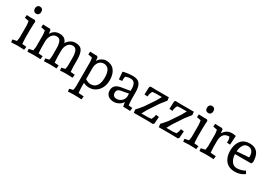

<svg xmlns="http://www.w3.org/2000/svg" viewBox="27 -1777 4319 3067"><g transform="rotate(30 2187.0 -243.5)"><path d="M216.8 -654.8Q216.8 -626 201.4 -608.4Q186 -590.8 158.2 -590.8Q130.4 -590.8 114.7 -608.4Q99.1 -626 99.1 -654.8Q99.1 -683.6 114.5 -701.9Q129.9 -720.2 158.2 -720.2Q186 -720.2 201.4 -703.1Q216.8 -686 216.8 -654.8ZM151.9 0Q126 1 91.1 2.4Q56.2 3.9 41 4.9L36.1 -44.9L111.8 -61Q113.8 -69.8 117.9 -97.4Q122.1 -125 122.1 -137.2V-353Q122.1 -365.2 117.9 -392.6Q113.8 -419.9 111.8 -429.2L36.1 -444.8L41 -498Q53.2 -497.1 81.5 -495.6Q109.9 -494.1 132.8 -494.1H190.9L210 -476.1Q209 -459 206.1 -406.5Q203.1 -354 203.1 -323.2V-167Q203.1 -136.2 206.1 -103.5Q209 -70.8 210 -61L288.1 -54.2L280.8 4.9Q272 3.9 237.1 2Q202.1 0 151.9 0Z M1173.8 4.9Q1165 3.9 1129.9 2Q1094.7 0 1044.9 0Q1021 1 988.3 2.4Q955.6 3.9 942.9 4.9L938 -44.9L1004.9 -61Q1014.6 -105 1014.6 -137.2V-275.9Q1014.6 -350.1 994.6 -396Q974.6 -441.9 923.8 -441.9Q867.7 -441.9 834.2 -396Q800.8 -350.1 799.8 -275.9V-167Q799.8 -136.2 802.7 -103.5Q805.7 -70.8 806.6 -61L884.8 -54.2L877.9 4.9Q869.1 3.9 834 2Q798.8 0 749 0Q725.1 1 692.4 2.4Q659.7 3.9 647 4.9L641.6 -44.9L709 -61Q718.8 -105 718.8 -137.2V-275.9Q718.8 -350.1 698.7 -396Q678.7 -441.9 627.9 -441.9Q571.8 -441.9 538.3 -395Q504.9 -348.1 503.9 -273.9V-167Q503.9 -136.2 506.8 -103.5Q509.8 -70.8 510.7 -61L588.9 -54.2L581.5 4.9Q572.8 3.9 537.8 2Q502.9 0 452.6 0Q426.8 1 391.8 2.4Q356.9 3.9 341.8 4.9L336.9 -44.9L412.6 -61Q413.6 -68.8 417.2 -89.8Q420.9 -110.8 422.9 -131.8V-353Q422.9 -365.2 418.7 -392.6Q414.6 -419.9 412.6 -429.2L336.9 -444.8L341.8 -498Q354 -497.1 382.3 -495.6Q410.6 -494.1 433.6 -494.1H469.7L488.8 -476.1L494.6 -412.1Q514.6 -451.2 553.7 -477.1Q592.8 -502.9 645 -502.9Q703.1 -502.9 735.8 -479Q768.6 -455.1 784.7 -408.2Q806.6 -449.2 847.2 -476.1Q887.7 -502.9 940.9 -502.9Q1029.8 -502.9 1062.7 -446.5Q1095.7 -390.1 1095.7 -275.9V-167Q1095.7 -136.2 1098.6 -103.5Q1101.6 -70.8 1102.5 -61L1180.7 -54.2Z M1709.5 -255.9Q1709.5 -179.7 1679.9 -119.4Q1650.4 -59.1 1597.9 -24.7Q1545.4 9.8 1479.5 9.8Q1428.7 9.8 1372.6 -15.1V61Q1372.6 91.8 1375.5 124.5Q1378.4 157.2 1379.4 167L1477.5 173.8L1470.2 232.9Q1458 231.9 1415.3 230Q1372.6 228 1322.3 228Q1303.2 228 1267.8 230Q1232.4 231.9 1220.2 232.9L1215.3 183.1L1281.2 167Q1283.2 159.2 1287.4 134.5Q1291.5 109.9 1291.5 96.2V-353Q1291.5 -366.2 1287.4 -393.1Q1283.2 -419.9 1281.2 -429.2L1205.6 -444.8L1210.4 -498Q1222.7 -497.1 1251 -495.6Q1279.3 -494.1 1302.2 -494.1H1338.4L1357.4 -476.1L1363.3 -412.1Q1379.4 -449.2 1421.4 -476.1Q1463.4 -502.9 1504.4 -502.9Q1602.5 -502.9 1656 -438.5Q1709.5 -374 1709.5 -255.9ZM1372.6 -284.2V-85.9Q1425.8 -49.8 1473.6 -49.8Q1544.4 -49.8 1582 -102.3Q1619.6 -154.8 1619.6 -253.9Q1619.6 -346.7 1588.6 -394.3Q1557.6 -441.9 1496.6 -441.9Q1440.4 -441.9 1406.5 -398.4Q1372.6 -355 1372.6 -284.2Z M1933.1 9.8Q1866.2 9.8 1827.1 -24.7Q1788.1 -59.1 1788.1 -118.2Q1788.1 -229 1921.9 -251L2082 -277.8V-311Q2082 -449.2 1987.8 -449.2Q1962.9 -449.2 1937.5 -443.6Q1912.1 -438 1893.1 -429.2L1886.2 -387.2V-346.2L1828.1 -342.8L1816.9 -479Q1906.7 -502.9 1998 -502.9Q2086.9 -502.9 2125 -454.3Q2163.1 -405.8 2163.1 -291V-167Q2163.1 -136.2 2167 -103.5Q2170.9 -70.8 2172.9 -61L2242.2 -54.2L2234.9 4.9Q2226.1 3.9 2191.2 2Q2156.2 0 2106 0L2091.8 -79.1Q2073.2 -41 2027.6 -15.6Q1981.9 9.8 1933.1 9.8ZM1876 -132.8Q1876 -94.7 1895 -74.5Q1914.1 -54.2 1949.2 -54.2Q1999 -54.2 2036.6 -86.2Q2074.2 -118.2 2082 -167V-227.1L1939 -200.2Q1909.2 -194.8 1892.6 -177Q1876 -159.2 1876 -132.8Z M2420.9 -494.1H2663.1L2669.9 -436L2584 -327.1L2461.9 -142.1Q2448.7 -122.1 2412.1 -51.8H2537.1Q2548.3 -51.8 2595.7 -58.1Q2610.8 -87.9 2617.7 -108.9Q2618.7 -114.7 2620.4 -126Q2622.1 -137.2 2624 -148.9L2682.1 -143.1L2672.9 -16.1L2654.8 2.9Q2640.6 2.9 2605.7 1.5Q2570.8 0 2544.9 0H2301.8L2294.9 -58.1Q2308.1 -72.3 2344.5 -113Q2380.9 -153.8 2390.1 -168L2513.7 -352.1Q2531.7 -379.9 2564 -441.9H2441.9Q2433.1 -441.9 2388.7 -436Q2382.8 -422.9 2374.3 -402.3Q2365.7 -381.8 2364.7 -374L2360.8 -335L2302.7 -338.9L2308.1 -478L2325.7 -497.1Q2337.9 -497.1 2367.9 -495.6Q2397.9 -494.1 2420.9 -494.1Z M2880.9 -494.1H3123L3129.9 -436L3043.9 -327.1L2921.9 -142.1Q2908.7 -122.1 2872.1 -51.8H2997.1Q3008.3 -51.8 3055.7 -58.1Q3070.8 -87.9 3077.6 -108.9Q3078.6 -114.7 3080.3 -126Q3082 -137.2 3084 -148.9L3142.1 -143.1L3132.8 -16.1L3114.7 2.9Q3100.6 2.9 3065.7 1.5Q3030.8 0 3004.9 0H2761.7L2754.9 -58.1Q2768.1 -72.3 2804.4 -113Q2840.8 -153.8 2850.1 -168L2973.6 -352.1Q2991.7 -379.9 3023.9 -441.9H2901.9Q2893.1 -441.9 2848.6 -436Q2842.8 -422.9 2834.2 -402.3Q2825.7 -381.8 2824.7 -374L2820.8 -335L2762.7 -338.9L2768.1 -478L2785.6 -497.1Q2797.9 -497.1 2827.9 -495.6Q2857.9 -494.1 2880.9 -494.1Z M3390.6 -654.8Q3390.6 -626 3375.2 -608.4Q3359.9 -590.8 3332 -590.8Q3304.2 -590.8 3288.6 -608.4Q3272.9 -626 3272.9 -654.8Q3272.9 -683.6 3288.3 -701.9Q3303.7 -720.2 3332 -720.2Q3359.9 -720.2 3375.2 -703.1Q3390.6 -686 3390.6 -654.8ZM3325.7 0Q3299.8 1 3264.9 2.4Q3230 3.9 3214.8 4.9L3210 -44.9L3285.6 -61Q3287.6 -69.8 3291.7 -97.4Q3295.9 -125 3295.9 -137.2V-353Q3295.9 -365.2 3291.7 -392.6Q3287.6 -419.9 3285.6 -429.2L3210 -444.8L3214.8 -498Q3227.1 -497.1 3255.4 -495.6Q3283.7 -494.1 3306.6 -494.1H3364.7L3383.8 -476.1Q3382.8 -459 3379.9 -406.5Q3377 -354 3377 -323.2V-167Q3377 -136.2 3379.9 -103.5Q3382.8 -70.8 3383.8 -61L3461.9 -54.2L3454.6 4.9Q3445.8 3.9 3410.9 2Q3376 0 3325.7 0Z M3829.6 -502.9Q3852.5 -502.9 3872.6 -499Q3892.6 -495.1 3897.5 -493.2L3887.7 -328.1L3829.6 -331.1V-383.8Q3829.6 -391.6 3815.4 -434.1H3811.5Q3744.6 -433.1 3712.6 -395Q3680.7 -356.9 3677.7 -284.2V-167Q3677.7 -136.2 3680.7 -103.5Q3683.6 -70.8 3684.6 -61L3782.7 -54.2L3775.4 4.9Q3763.2 3.9 3720 2Q3676.8 0 3626.5 0Q3600.6 1 3565.7 2.4Q3530.8 3.9 3515.6 4.9L3510.7 -44.9L3586.4 -61Q3588.4 -69.8 3592.5 -97.4Q3596.7 -125 3596.7 -137.2V-353Q3596.7 -365.2 3592.5 -392.6Q3588.4 -419.9 3586.4 -429.2L3510.7 -444.8L3515.6 -498Q3527.8 -497.1 3556.2 -495.6Q3584.5 -494.1 3607.4 -494.1H3643.6L3662.6 -476.1L3668.5 -410.2Q3697.8 -458 3736.6 -480.5Q3775.4 -502.9 3829.6 -502.9Z M4315.4 -96.2 4343.3 -49.8Q4343.3 -47.9 4319.3 -32.5Q4295.4 -17.1 4255.9 -3.7Q4216.3 9.8 4166.5 9.8Q4055.7 9.8 3996.1 -59.6Q3936.5 -128.9 3936.5 -245.1Q3936.5 -362.3 3991.9 -432.6Q4047.4 -502.9 4154.3 -502.9Q4346.2 -502.9 4346.7 -270L4329.6 -236.8H4030.3Q4033.2 -161.6 4068.4 -108.4Q4103.5 -55.2 4166.5 -55.2Q4204.6 -55.2 4237.5 -64.2Q4270.5 -73.2 4293 -84.2Q4315.4 -95.2 4315.4 -96.2ZM4031.2 -288.1 4253.4 -304.2 4254.4 -324.2Q4254.4 -380.4 4228 -415.8Q4201.7 -451.2 4150.4 -451.2Q4093.3 -451.2 4065.4 -405Q4037.6 -358.9 4031.2 -288.1Z"/></g></svg>

Font: Sura
Style: Regular
Weight: 400
Designer: Carolina Giovagnoli
Foundry: Huerta Tipografica
Version: Version 1.003;PS 001.002;hotconv 1.0.70;makeotf.lib2.5.58329